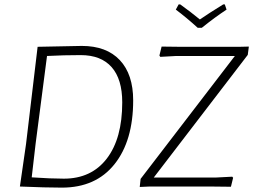

<svg xmlns="http://www.w3.org/2000/svg" viewBox="-20 -853 1158 878"><path d="M1008 -833 1016 -809Q964 -775 903 -726H884Q831 -774 784 -809L797 -833H804Q854 -797 894 -764Q933 -791 1001 -833ZM354 -643Q467 -643 528 -578Q589 -513 589 -394Q589 -209 503.5 -102Q418 5 263 5Q189 5 72 0H71L99 -194L152 -639ZM1118 -640 1113 -602 683 -41H964L1042 -45L1046 -40L1036 1L946 0H663L619 2L623 -35L1054 -597H786L713 -593L709 -599L719 -640L801 -639H1076ZM143 -197 125 -42Q213 -36 272 -36Q398 -36 468.5 -128Q539 -220 539 -385Q539 -491 490.5 -546Q442 -601 349 -601Q271 -601 195 -597Z"/></svg>

Font: Alegreya Sans Light
Style: Italic
Weight: 300
Italic angle: -7°
Designer: Juan Pablo del Peral
Foundry: Huerta Tipografica
Version: Version 2.007